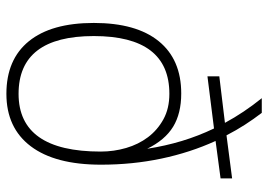

<svg xmlns="http://www.w3.org/2000/svg" viewBox="-142 -706 858 615"><g transform="rotate(90 287.5 -399.0)"><path d="M225 -672 374 -690Q341 -751 295 -808H342Q362 -782 380 -754Q398 -726 414 -695L552 -713V-676L432 -660Q469 -579 488.5 -486.5Q508 -394 508 -293Q508 -146 449 -68Q390 10 281 10Q171 10 112.5 -62Q54 -134 54 -270Q54 -406 112.5 -478Q171 -550 280 -550Q344 -550 386.5 -524Q429 -498 457 -441Q448 -499 432 -552Q416 -605 392 -655L225 -634ZM281 -29Q466 -29 466 -292Q466 -334 454.5 -373.5Q443 -413 420 -443.5Q397 -474 362.5 -493Q328 -512 281 -512Q96 -512 96 -270Q96 -29 281 -29Z"/></g></svg>

Font: Encode Sans Normal
Style: Thin
Weight: 100
Designer: Pablo Impallari, Andres Torresi
Foundry: Pablo Impallari, Andres Torresi
Version: Version 1.000; ttfautohint (v1.00) -l 8 -r 50 -G 200 -x 14 -